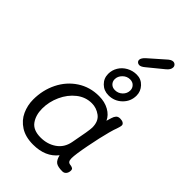

<svg xmlns="http://www.w3.org/2000/svg" viewBox="-283 -1074 1189 1189"><g transform="rotate(45 311.5 -480.0)"><path d="M545 -428Q539 -414 529 -377Q512 -314 494.5 -223.5Q477 -133 477 -100Q477 -83 483 -74.5Q489 -66 505 -65Q517 -63 523 -58.5Q529 -54 529 -44Q529 -26 519.5 -14Q510 -2 494 -2Q454 -2 437 -14.5Q420 -27 412 -61Q357 9 249 9Q182 9 137.5 -19.5Q93 -48 72.5 -93.5Q52 -139 52 -189Q52 -272 86.5 -341.5Q121 -411 183.5 -452Q246 -493 326 -493Q376 -493 413.5 -472Q451 -451 466 -417L476 -450Q481 -467 490 -477Q499 -487 517 -487Q534 -487 544 -480.5Q554 -474 554 -464Q554 -458 550.5 -445.5Q547 -433 545 -428ZM434 -325Q434 -380 400 -405Q366 -430 326 -430Q271 -430 226.5 -395Q182 -360 156.5 -304Q131 -248 131 -189Q131 -132 158.5 -93.5Q186 -55 251 -55Q310 -55 354 -85.5Q398 -116 409 -173Q434 -300 434 -325ZM268 -630Q268 -663 285 -691Q302 -719 332 -735.5Q362 -752 397 -752Q436 -752 462 -724Q488 -696 488 -659Q488 -608 451.5 -572.5Q415 -537 363 -537Q323 -537 295.5 -564Q268 -591 268 -630ZM438 -655Q438 -674 424.5 -688Q411 -702 389 -702Q361 -702 340.5 -681.5Q320 -661 320 -635Q320 -615 333.5 -601.5Q347 -588 369 -588Q397 -588 417.5 -607.5Q438 -627 438 -655ZM342 -827Q342 -835 348 -844.5Q354 -854 364 -863L456 -944Q471 -958 480.5 -963.5Q490 -969 499 -969Q510 -969 517.5 -961.5Q525 -954 525 -943Q525 -922 500 -902L401 -821Q381 -804 366 -804Q356 -804 349 -810.5Q342 -817 342 -827Z"/></g></svg>

Font: Mali
Style: Italic
Weight: 400
Italic angle: -10°
Version: Version 1.000; ttfautohint (v1.6)